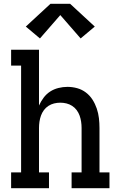

<svg xmlns="http://www.w3.org/2000/svg" viewBox="-20 -999 640 1019"><path d="M39 0V-84H92V-651H39V-735H187V-439Q197 -461 211.5 -480.5Q226 -500 246 -513Q266 -526 290 -532Q314 -538 338 -538Q364 -538 389.5 -531Q415 -524 436 -508Q457 -492 471 -470Q485 -448 493.5 -423Q502 -398 505 -372Q508 -346 508 -320V-84H561V0H360V-84H413V-320Q413 -337 410.5 -353.5Q408 -370 402.5 -385.5Q397 -401 387 -414.5Q377 -428 363 -437Q349 -446 333 -450Q317 -454 300 -454Q283 -454 267 -450Q251 -446 237 -437Q223 -428 213 -414.5Q203 -401 197.5 -385.5Q192 -370 189.5 -353.5Q187 -337 187 -320V-84H240V0ZM192 -795 117 -858 248 -979H352L483 -858L408 -795L300 -919Z"/></svg>

Font: Iosevka Slab Medium Extended
Style: Regular
Weight: 500
Width: 7
Monospace: yes
Designer: Belleve Invis
Foundry: Belleve Invis
Version: Version 11.1.1; ttfautohint (v1.8.3)